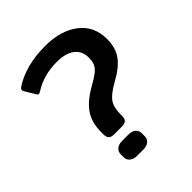

<svg xmlns="http://www.w3.org/2000/svg" viewBox="-194 -815 935 935"><g transform="rotate(-45 273.5 -347.5)"><path d="M167 -189V-206Q167 -270 195.5 -313Q224 -356 286 -392Q327 -415 346.5 -430Q366 -445 373.5 -461.5Q381 -478 381 -505Q381 -551 348 -575.5Q315 -600 256 -600Q165 -600 98 -557Q89 -551 84 -551Q78 -551 73 -560L42 -612Q38 -620 38 -623Q38 -630 48 -637Q88 -664 144 -679.5Q200 -695 270 -695Q377 -695 442.5 -645Q508 -595 508 -506Q508 -445 479.5 -406Q451 -367 387 -332Q333 -302 314 -275.5Q295 -249 295 -203V-189Q295 -171 286.5 -162Q278 -153 257 -153H204Q184 -153 175.5 -162Q167 -171 167 -189ZM158 -41V-61Q158 -80 171.5 -91.5Q185 -103 209 -103H252Q277 -103 290 -91.5Q303 -80 303 -61V-41Q303 -23 289.5 -11.5Q276 0 252 0H209Q185 0 171.5 -11.5Q158 -23 158 -41Z"/></g></svg>

Font: Mitr
Style: Regular
Weight: 400
Designer: Thanarat Vachiruckul
Foundry: Cadson Demak
Version: Version 1.002